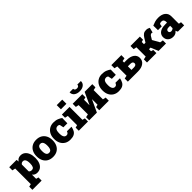

<svg xmlns="http://www.w3.org/2000/svg" viewBox="377 -2451 4342 4342"><g transform="rotate(-45 2548.0 -279.5)"><path d="M30.8 203.1V102.5L96.2 86.9V-412.1L22 -427.7V-528.3H256.8L262.7 -468.8Q284.2 -502 314.5 -520Q344.7 -538.1 388.7 -538.1Q451.2 -538.1 496.1 -503.7Q541 -469.2 565.2 -407.2Q589.4 -345.2 589.4 -263.2V-252.9Q589.4 -173.8 565.2 -114.5Q541 -55.2 495.6 -22.5Q450.2 10.3 386.2 10.3Q347.2 10.3 317.6 -4.4Q288.1 -19 266.6 -47.4V86.9L326.2 102.5V203.1ZM335.4 -120.1Q381.8 -120.1 399.9 -155Q418 -189.9 418 -252.9V-263.2Q418 -306.6 409.7 -338.9Q401.4 -371.1 383.1 -388.9Q364.7 -406.7 334.5 -406.7Q312.5 -406.7 294.7 -397Q276.9 -387.2 266.6 -367.7V-152.3Q276.9 -136.2 294.9 -128.2Q313 -120.1 335.4 -120.1Z M891.6 10.3Q810.1 10.3 752.2 -23.7Q694.3 -57.6 663.8 -118.4Q633.3 -179.2 633.3 -259.3V-269Q633.3 -348.1 663.8 -408.7Q694.3 -469.2 752 -503.7Q809.6 -538.1 890.6 -538.1Q972.2 -538.1 1029.5 -503.9Q1086.9 -469.7 1117.4 -409.2Q1147.9 -348.6 1147.9 -269V-259.3Q1147.9 -179.7 1117.4 -118.9Q1086.9 -58.1 1029.5 -23.9Q972.2 10.3 891.6 10.3ZM891.6 -120.1Q922.9 -120.1 941.7 -137Q960.4 -153.8 969 -185.1Q977.5 -216.3 977.5 -259.3V-269Q977.5 -310.5 969 -341.6Q960.4 -372.6 941.4 -389.9Q922.4 -407.2 890.6 -407.2Q859.4 -407.2 840.3 -389.9Q821.3 -372.6 813 -341.6Q804.7 -310.5 804.7 -269V-259.3Q804.7 -215.8 813 -184.6Q821.3 -153.3 840.3 -136.7Q859.4 -120.1 891.6 -120.1Z M1443.4 10.3Q1364.7 10.3 1308.1 -24.4Q1251.5 -59.1 1221.2 -119.6Q1190.9 -180.2 1190.9 -257.8V-269Q1190.9 -348.6 1222.4 -409.2Q1253.9 -469.7 1310.3 -503.9Q1366.7 -538.1 1441.9 -538.1Q1517.6 -538.1 1571.5 -515.1Q1625.5 -492.2 1656.7 -467.3L1653.8 -300.8H1526.4L1505.9 -396.5Q1497.6 -404.8 1483.6 -410.2Q1469.7 -415.5 1460.4 -415.5Q1423.8 -415.5 1402.3 -399.7Q1380.9 -383.8 1371.6 -351.6Q1362.3 -319.3 1362.3 -269V-257.8Q1362.3 -205.6 1374.8 -175.5Q1387.2 -145.5 1406.2 -132.8Q1425.3 -120.1 1445.3 -120.1Q1476.1 -120.1 1492.9 -135.5Q1509.8 -150.9 1519 -180.7H1662.6L1664.6 -177.7Q1652.8 -114.7 1627.9 -73Q1603 -31.2 1558.8 -10.5Q1514.6 10.3 1443.4 10.3Z M1717.3 0V-100.1L1779.3 -115.7V-412.1L1705.6 -427.7V-528.3H1950.7V-115.7L2012.2 -100.1V0ZM1774.4 -628.4V-761.7H1950.7V-628.4Z M2051.3 0V-100.1L2125 -115.7V-412.1L2051.3 -427.7V-528.3H2296.9H2358.4V-427.7L2296.9 -412.1V-240.7L2299.8 -240.2L2433.6 -528.3H2605H2678.2V-427.7L2605 -412.1V-115.7L2678.2 -100.1V0H2372.1V-100.1L2433.6 -115.7V-288.6H2430.7L2296.9 0ZM2365.7 -614.3Q2281.7 -614.3 2231.7 -654.8Q2181.6 -695.3 2185.1 -758.8L2186 -761.7H2297.4Q2297.4 -737.3 2313.7 -720.9Q2330.1 -704.6 2365.7 -704.6Q2400.4 -704.6 2416.5 -720.5Q2432.6 -736.3 2432.6 -761.7H2544.4L2545.4 -758.8Q2547.9 -695.3 2498.5 -654.8Q2449.2 -614.3 2365.7 -614.3Z M2993.2 10.3Q2914.6 10.3 2857.9 -24.4Q2801.3 -59.1 2771 -119.6Q2740.7 -180.2 2740.7 -257.8V-269Q2740.7 -348.6 2772.2 -409.2Q2803.7 -469.7 2860.1 -503.9Q2916.5 -538.1 2991.7 -538.1Q3067.4 -538.1 3121.3 -515.1Q3175.3 -492.2 3206.5 -467.3L3203.6 -300.8H3076.2L3055.7 -396.5Q3047.4 -404.8 3033.4 -410.2Q3019.5 -415.5 3010.3 -415.5Q2973.6 -415.5 2952.1 -399.7Q2930.7 -383.8 2921.4 -351.6Q2912.1 -319.3 2912.1 -269V-257.8Q2912.1 -205.6 2924.6 -175.5Q2937 -145.5 2956.1 -132.8Q2975.1 -120.1 2995.1 -120.1Q3025.9 -120.1 3042.7 -135.5Q3059.6 -150.9 3068.8 -180.7H3212.4L3214.4 -177.7Q3202.6 -114.7 3177.7 -73Q3152.8 -31.2 3108.6 -10.5Q3064.5 10.3 2993.2 10.3Z M3612.3 -364.7Q3728 -364.7 3794.2 -316.4Q3860.4 -268.1 3860.4 -185.5Q3860.4 -100.1 3793.9 -50Q3727.5 0 3612.3 0H3287.1V-100.1L3361.3 -115.7V-412.1L3287.1 -427.7V-528.3H3606.9V-427.7L3532.7 -412.1V-364.7ZM3612.3 -129.9Q3650.9 -129.9 3670.4 -144.8Q3689.9 -159.7 3689.9 -186Q3689.9 -214.8 3670.9 -229.7Q3651.9 -244.6 3612.3 -244.6H3532.7V-129.9Z M3899.4 0V-100.1L3973.6 -115.7V-412.1L3899.4 -427.7V-528.3H4200.2V-427.7L4144 -412.1V-340.8H4191.9L4251.5 -439Q4281.2 -487.8 4315.9 -512Q4350.6 -536.1 4402.3 -536.1Q4432.6 -536.1 4456.1 -528.6Q4479.5 -521 4499 -509.3L4468.8 -389.6Q4460 -393.6 4453.6 -395Q4447.3 -396.5 4441.4 -396.5Q4425.8 -396.5 4411.1 -386.7Q4396.5 -377 4385.3 -359.9L4337.9 -280.8L4433.1 -111.8L4507.3 -100.1V0H4270L4193.8 -181.2H4144V-115.7L4200.2 -100.1V0Z M4734.4 10.3Q4657.7 10.3 4609.4 -33.2Q4561 -76.7 4561 -148.9Q4561 -198.2 4587.6 -236.3Q4614.3 -274.4 4667.7 -296.1Q4721.2 -317.9 4801.8 -317.9H4856.9V-349.1Q4856.9 -380.9 4838.9 -403.1Q4820.8 -425.3 4781.7 -425.3Q4765.1 -425.3 4750.7 -421.1Q4736.3 -417 4724.6 -409.2L4712.9 -341.8H4592.3L4589.8 -488.8Q4634.8 -508.8 4683.8 -523.4Q4732.9 -538.1 4793.5 -538.1Q4901.4 -538.1 4964.8 -488.5Q5028.3 -439 5028.3 -347.2V-152.3Q5028.3 -141.1 5028.6 -130.4Q5028.8 -119.6 5030.8 -109.9L5087.9 -100.1V0H4887.7Q4881.3 -8.8 4874 -23.4Q4866.7 -38.1 4863.8 -52.7Q4839.8 -22.9 4810.1 -6.3Q4780.3 10.3 4734.4 10.3ZM4787.1 -110.8Q4805.7 -110.8 4824.5 -118.4Q4843.3 -126 4856.9 -141.1V-217.3H4803.7Q4769 -217.3 4750.2 -202.1Q4731.4 -187 4731.4 -162.1Q4731.4 -138.2 4747.1 -124.5Q4762.7 -110.8 4787.1 -110.8Z"/></g></svg>

Font: Roboto Slab LO Black
Style: Regular
Weight: 900
Designer: Google
Version: Version 2.000